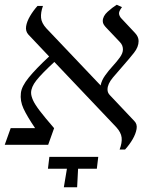

<svg xmlns="http://www.w3.org/2000/svg" viewBox="-20 -610 640 809"><path d="M546 -100Q559 -87 555.5 -66.5Q552 -46 539 -23.5Q526 -1 507 20H484Q495 -9 492.5 -30.5Q490 -52 470 -74L209 -349Q155 -299 133 -271Q111 -243 111 -219Q111 -206 119 -188Q127 -170 148 -142.5Q169 -115 208 -70L183 0H0L25 -70H128Q94 -120 79 -152.5Q64 -185 68 -218Q71 -246 101 -283Q131 -320 187 -372L99 -465Q87 -479 90 -499Q93 -519 106.5 -542Q120 -565 138 -585H161Q151 -557 153 -535Q155 -513 175 -491L422 -231L404 -250Q408 -271 422.5 -291.5Q437 -312 454.5 -331Q472 -350 485 -368Q498 -386 498 -402Q498 -410 495 -418Q492 -426 484 -434L428 -493Q422 -499 417.5 -506Q413 -513 413 -521Q413 -542 433.5 -560.5Q454 -579 472 -590L494 -580Q482 -564 481.5 -555Q481 -546 489 -535L549 -471Q564 -455 564 -437Q564 -412 544.5 -387.5Q525 -363 503 -338Q478 -310 455.5 -283Q433 -256 433 -233Q433 -219 443 -209ZM188 51H394L388 101H309L305 179H249L262 101H182Z"/></svg>

Font: Bona Nova SC
Style: Italic
Weight: 400
Italic angle: -4°
Designer: Mateusz Machalski
Foundry: Capitalics
Version: Version 4.001; ttfautohint (v1.8.4.7-5d5b)